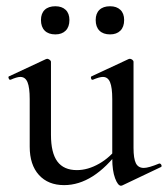

<svg xmlns="http://www.w3.org/2000/svg" viewBox="-20 -583 537 614"><path d="M75 -114V-266Q75 -303 68 -320Q61 -337 45 -337Q34 -337 14 -328H12Q9 -328 7.5 -333Q6 -338 9 -339L127 -394L131 -395Q134 -395 138.5 -392Q143 -389 143 -385V-152Q143 -94 163.5 -66.5Q184 -39 226 -39Q261 -39 297 -59.5Q333 -80 358 -115L363 -104Q279 9 185 9Q134 9 104.5 -23.5Q75 -56 75 -114ZM440 -46Q455 -46 489 -60H490Q494 -60 496 -55.5Q498 -51 495 -49L371 10L367 11Q357 11 348 -13Q339 -37 339 -76V-266Q339 -303 332 -320Q325 -337 309 -337Q298 -337 277 -328H275Q272 -328 271 -333Q270 -338 273 -339L391 -394L395 -395Q399 -395 403 -392Q407 -389 407 -385V-110Q407 -76 414.5 -61Q422 -46 440 -46ZM111 -519Q111 -540 123 -551.5Q135 -563 157 -563Q178 -563 190 -551.5Q202 -540 202 -519Q202 -497 190 -485Q178 -473 157 -473Q135 -473 123 -485Q111 -497 111 -519ZM286 -519Q286 -540 298 -551.5Q310 -563 332 -563Q353 -563 365 -551.5Q377 -540 377 -519Q377 -497 365 -485Q353 -473 332 -473Q310 -473 298 -485Q286 -497 286 -519Z"/></svg>

Font: Cormorant Infant Medium
Style: Regular
Weight: 500
Designer: Christian Thalmann (Catharsis Fonts)
Foundry: Catharsis Fonts
Version: Version 4.000